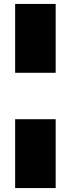

<svg xmlns="http://www.w3.org/2000/svg" viewBox="-20 -762 360 976"><path d="M57 -742H263V-392H57ZM57 -156H263V194H57Z"/></svg>

Font: CMG Sans Black
Style: Regular
Weight: 900
Designer: Julieta Ulanovsky
Foundry: Julieta Ulanovsky
Version: Version 7.200